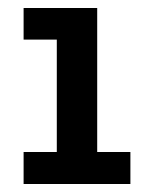

<svg xmlns="http://www.w3.org/2000/svg" viewBox="-20 -460 370 480"><path d="M39 -440H223V-80H306V0H39V-80H122V-361H39Z"/></svg>

Font: Podkova SemiBold
Style: Regular
Weight: 600
Designer: Ilya Yudin
Foundry: Cyreal (www.cyreal.org)
Version: Version 2.103